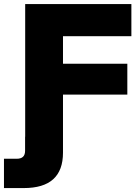

<svg xmlns="http://www.w3.org/2000/svg" viewBox="-85 -748 705 972"><path d="M-64.9 55.7V204.1H35.2C168 204.1 233.9 144.5 233.9 24.9V-269H559.6V-425.3H233.9V-564.9H580.1V-727.5H42.5V-55.7H42V15.1C42 42.5 28.3 55.7 -0.5 55.7Z"/></svg>

Font: Raveo Display Display ExtraBold
Style: Regular
Weight: 800
Designer: Jakub Foglar, Rasmus Andersson (Inter)
Foundry: Jakubfoglar.com
Version: Version 1.100;Glyphs 3.2.3 (3260)